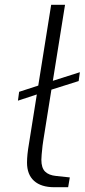

<svg xmlns="http://www.w3.org/2000/svg" viewBox="-20 -783 354 803"><path d="M161 -195 158 -174Q153 -129 153 -115Q153 -81 168.5 -65.5Q184 -50 215 -47L272 -41L265 0H207Q152 0 122.5 -26.5Q93 -53 93 -103Q93 -135 101 -181L134 -388L55 -362L60 -399L140 -425L194 -763H252L201 -445L314 -481L309 -444L195 -408Z"/></svg>

Font: Exo Light
Style: Italic
Weight: 300
Italic angle: -9°
Designer: Natanael Gama
Foundry: Natanael Gama
Version: Version 1.500; ttfautohint (v1.6)